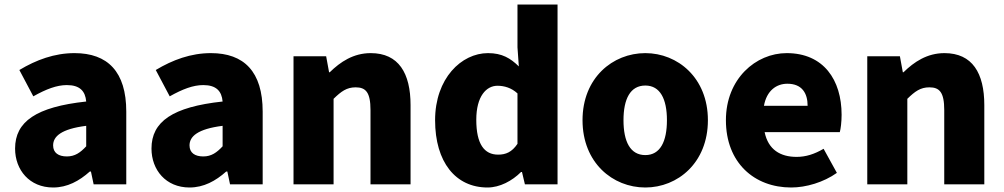

<svg xmlns="http://www.w3.org/2000/svg" viewBox="-20 -819 4459 853"><path d="M216 14C279 14 332 -15 379 -57H384L396 0H541V-323C541 -501 458 -583 311 -583C222 -583 141 -553 66 -508L128 -391C185 -423 232 -441 277 -441C335 -441 359 -414 363 -368C141 -344 47 -279 47 -159C47 -64 111 14 216 14ZM277 -124C240 -124 216 -140 216 -173C216 -213 252 -246 363 -260V-169C337 -141 313 -124 277 -124Z M822 14C885 14 938 -15 985 -57H990L1002 0H1147V-323C1147 -501 1064 -583 917 -583C828 -583 747 -553 672 -508L734 -391C791 -423 838 -441 883 -441C941 -441 965 -414 969 -368C747 -344 653 -279 653 -159C653 -64 717 14 822 14ZM883 -124C846 -124 822 -140 822 -173C822 -213 858 -246 969 -260V-169C943 -141 919 -124 883 -124Z M1284 0H1462V-380C1496 -413 1520 -431 1560 -431C1605 -431 1626 -409 1626 -330V0H1804V-352C1804 -494 1751 -583 1627 -583C1550 -583 1492 -544 1445 -498H1442L1429 -569H1284Z M2146 14C2200 14 2255 -15 2295 -55H2299L2312 0H2457V-799H2279V-609L2285 -524C2248 -560 2211 -583 2148 -583C2030 -583 1913 -471 1913 -285C1913 -99 2004 14 2146 14ZM2193 -132C2132 -132 2096 -178 2096 -287C2096 -392 2141 -438 2190 -438C2220 -438 2252 -429 2279 -404V-180C2254 -143 2227 -132 2193 -132Z M2847 14C2991 14 3125 -96 3125 -285C3125 -473 2991 -583 2847 -583C2702 -583 2568 -473 2568 -285C2568 -96 2702 14 2847 14ZM2847 -130C2780 -130 2750 -190 2750 -285C2750 -379 2780 -439 2847 -439C2913 -439 2943 -379 2943 -285C2943 -190 2913 -130 2847 -130Z M3495 14C3561 14 3639 -9 3698 -51L3639 -158C3598 -134 3560 -122 3519 -122C3447 -122 3393 -154 3377 -232H3711C3715 -246 3719 -277 3719 -309C3719 -464 3639 -583 3475 -583C3338 -583 3205 -469 3205 -285C3205 -96 3331 14 3495 14ZM3374 -349C3386 -416 3429 -447 3478 -447C3543 -447 3568 -405 3568 -349Z M3833 0H4011V-380C4045 -413 4069 -431 4109 -431C4154 -431 4175 -409 4175 -330V0H4353V-352C4353 -494 4300 -583 4176 -583C4099 -583 4041 -544 3994 -498H3991L3978 -569H3833Z"/></svg>

Font: ChiuKong Gothic MN Heavy
Style: Regular
Weight: 900
Designer: Ryoko NISHIZUKA 西塚涼子 (kana, bopomofo & ideographs); Paul D. Hunt (Latin, Greek & Cyrillic); Sandoll Communications 산돌커뮤니
Foundry: Adobe
Version: Version 1.300